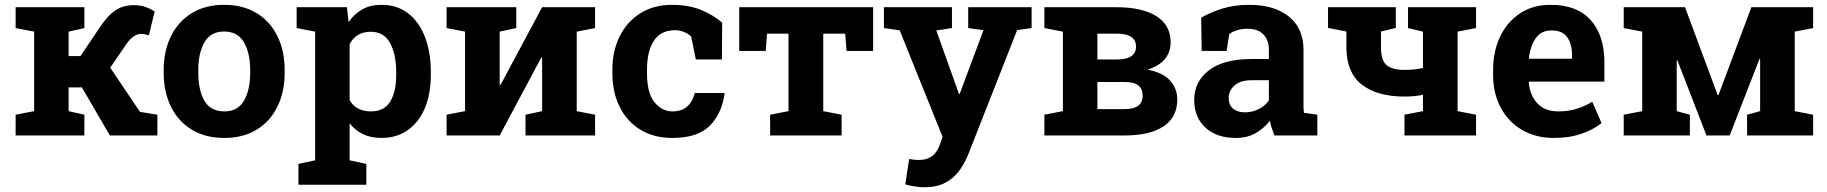

<svg xmlns="http://www.w3.org/2000/svg" viewBox="-20 -558 7526 791"><path d="M44.4 0V-85.4L120.6 -100.1V-427.7L44.4 -442.4V-528.3H327.6V-442.4L262.7 -427.7V-327.1H311.5L390.6 -444.3Q420.4 -490.2 452.6 -513.4Q484.9 -536.6 530.8 -536.6Q558.1 -536.6 578.1 -529.8Q598.1 -522.9 617.2 -511.2L593.3 -412.6Q579.6 -416 574.5 -417.2Q569.3 -418.5 562 -418.5Q545.4 -418.5 529.8 -407.2Q514.2 -396 502.4 -378.9L434.1 -279.3L556.6 -97.2L628.4 -85.4V0H432.6L317.4 -197.8H262.7V-100.1L327.6 -85.4V0Z M904.3 10.3Q825.7 10.3 769.8 -23.9Q713.9 -58.1 684.1 -118.9Q654.3 -179.7 654.3 -258.8V-269Q654.3 -347.7 684.1 -408.4Q713.9 -469.2 769.8 -503.7Q825.7 -538.1 903.3 -538.1Q981.4 -538.1 1037.4 -503.9Q1093.3 -469.7 1123 -408.9Q1152.8 -348.1 1152.8 -269V-258.8Q1152.8 -179.7 1123 -118.9Q1093.3 -58.1 1037.6 -23.9Q981.9 10.3 904.3 10.3ZM904.3 -99.1Q959.5 -99.1 985.1 -143.1Q1010.7 -187 1010.7 -258.8V-269Q1010.7 -339.4 984.9 -383.8Q959 -428.2 903.3 -428.2Q847.7 -428.2 822.3 -383.8Q796.9 -339.4 796.9 -269V-258.8Q796.9 -186.5 822.3 -142.8Q847.7 -99.1 904.3 -99.1Z M1209.5 203.1V117.2L1278.3 102.5V-427.7L1202.1 -442.4V-528.3H1409.2L1416 -466.8Q1439.5 -501 1472.7 -519.5Q1505.9 -538.1 1551.8 -538.1Q1615.7 -538.1 1661.1 -503.2Q1706.5 -468.3 1730.7 -405.8Q1754.9 -343.3 1754.9 -259.8V-249.5Q1754.9 -171.4 1730.5 -113Q1706.1 -54.7 1660.4 -22.2Q1614.7 10.3 1550.8 10.3Q1467.3 10.3 1420.4 -50.3V102.5L1489.3 117.2V203.1ZM1508.3 -99.1Q1563 -99.1 1587.6 -139.6Q1612.3 -180.2 1612.3 -249.5V-259.8Q1612.3 -334.5 1586.9 -380.9Q1561.5 -427.2 1507.3 -427.2Q1447.8 -427.2 1420.4 -376.5V-145Q1447.3 -99.1 1508.3 -99.1Z M1819.8 0V-85.4L1896 -100.1V-427.7L1819.8 -442.4V-528.3H2106.9V-442.4L2038.6 -427.7V-207.5L2041.5 -207L2213.4 -528.3H2431.6V-442.4L2356 -427.7V-100.1L2431.6 -85.4V0H2145V-85.4L2213.4 -100.1V-321.3L2210.4 -321.8L2038.6 0Z M2749.5 10.3Q2673.3 10.3 2617.9 -23.9Q2562.5 -58.1 2532.7 -118.2Q2502.9 -178.2 2502.9 -256.3V-271Q2502.9 -348.6 2533.2 -408.9Q2563.5 -469.2 2618.7 -503.7Q2673.8 -538.1 2748.5 -538.1Q2819.3 -538.1 2871.1 -515.9Q2922.9 -493.7 2955.1 -464.4L2954.1 -313H2846.7L2827.6 -407.2Q2815.9 -418.9 2797.9 -426.3Q2779.8 -433.6 2761.2 -433.6Q2702.6 -433.6 2674.1 -390.4Q2645.5 -347.2 2645.5 -271V-256.3Q2645.5 -174.8 2676.3 -137Q2707 -99.1 2750.5 -99.1Q2788.1 -99.1 2810.8 -118.9Q2833.5 -138.7 2842.3 -174.8H2963.9L2965.3 -171.9Q2952.6 -87.4 2902.8 -38.6Q2853 10.3 2749.5 10.3Z M3152.8 0V-85.4L3228.5 -100.1V-419.4H3140.1L3134.8 -348.1H3025.4V-528.3H3577.1V-348.1H3467.8L3461.9 -419.4H3371.6V-100.1L3447.3 -85.4V0Z M3788.1 213.4Q3770 213.4 3749 210.2Q3728 207 3709.5 201.7L3725.6 97.2Q3734.9 99.1 3746.1 100.1Q3757.3 101.1 3765.6 101.1Q3830.1 101.1 3851.6 38.6L3863.3 5.9L3686.5 -433.1L3621.6 -442.4V-528.3H3901.9V-442.4L3837.4 -432.6L3920.4 -199.7L3930.7 -170.9H3933.6L4031.7 -433.6L3968.8 -442.4V-528.3H4230V-442.4L4170.4 -434.1L3968.8 78.6Q3954.1 115.2 3931.4 146Q3908.7 176.8 3873.8 195.1Q3838.9 213.4 3788.1 213.4Z M4282.7 0V-85.4L4358.9 -100.1V-427.7L4282.7 -442.4V-528.3H4579.6Q4685.1 -528.3 4743.9 -491.5Q4802.7 -454.6 4802.7 -383.8Q4802.7 -301.8 4708 -271Q4771 -258.8 4800.5 -226.1Q4830.1 -193.4 4830.1 -147.9Q4830.1 -75.7 4774.2 -37.8Q4718.3 0 4613.8 0ZM4501 -313H4583.5Q4660.2 -314 4660.2 -366.2Q4660.2 -419.4 4580.6 -419.4H4501ZM4501 -108.4H4613.3Q4687.5 -108.4 4687.5 -164.1Q4687.5 -190.9 4670.2 -205.6Q4652.8 -220.2 4613.8 -220.2H4501Z M5071.3 10.3Q4992.7 10.3 4946.3 -32Q4899.9 -74.2 4899.9 -147Q4899.9 -221.2 4960.2 -268.1Q5020.5 -314.9 5137.7 -314.9H5207.5V-354Q5207.5 -392.1 5185.3 -415.8Q5163.1 -439.5 5118.7 -439.5Q5095.7 -439.5 5077.4 -433.8Q5059.1 -428.2 5044.4 -418L5033.2 -348.1H4930.7L4928.7 -485.4Q4970.2 -508.8 5018.6 -523.4Q5066.9 -538.1 5126.5 -538.1Q5230 -538.1 5290 -489.7Q5350.1 -441.4 5350.1 -352.5V-134.8Q5350.1 -124 5350.3 -113.8Q5350.6 -103.5 5352.1 -93.3L5407.2 -85.4V0H5230.5Q5225.1 -13.7 5219.7 -29.3Q5214.4 -44.9 5211.9 -60.5Q5186.5 -28.3 5152.1 -9Q5117.7 10.3 5071.3 10.3ZM5109.4 -95.2Q5139.2 -95.2 5165.8 -108.6Q5192.4 -122.1 5207.5 -144V-227.5H5137.2Q5090.3 -227.5 5066.2 -206.1Q5042 -184.6 5042 -154.3Q5042 -126 5059.8 -110.6Q5077.6 -95.2 5109.4 -95.2Z M5766.1 0V-85.4L5842.3 -100.1V-167.5Q5824.2 -163.6 5805.2 -161.9Q5786.1 -160.2 5767.1 -160.2Q5652.8 -160.2 5589.8 -210Q5526.9 -259.8 5526.9 -362.3V-428.2L5451.2 -442.9V-528.3H5730.5V-442.9L5669.4 -428.2V-362.3Q5669.4 -310.1 5692.1 -290Q5714.8 -270 5767.1 -270Q5805.7 -270 5842.3 -277.8V-427.7L5780.8 -442.4V-528.3H6061V-442.4L5984.9 -427.7V-100.1L6061 -85.4V0Z M6382.3 10.3Q6306.2 10.3 6249.8 -23.2Q6193.4 -56.6 6162.4 -115.2Q6131.3 -173.8 6131.3 -249V-268.6Q6131.3 -347.2 6160.6 -408Q6189.9 -468.8 6243.4 -503.7Q6296.9 -538.6 6369.6 -538.1Q6476.6 -538.1 6533.2 -475.3Q6589.8 -412.6 6589.8 -299.3V-221.7H6279.3L6278.3 -218.8Q6282.2 -166.5 6313 -132.8Q6343.8 -99.1 6400.4 -99.1Q6439.5 -99.1 6473.4 -109.1Q6507.3 -119.1 6539.6 -138.7L6578.1 -50.8Q6545.4 -24.4 6495.8 -7.1Q6446.3 10.3 6382.3 10.3ZM6280.3 -315.9H6456.5V-328.6Q6456.5 -376.5 6436.8 -404.5Q6417 -432.6 6372.1 -432.6Q6329.1 -432.6 6306.6 -400.1Q6284.2 -367.7 6278.8 -318.4Z M6669.4 0V-85.4L6745.6 -100.1V-427.7L6669.4 -442.4V-528.3H6921.9L7056.6 -166H7059.6L7195.3 -528.3H7449.7V-442.4L7374 -427.7V-100.1L7449.7 -85.4V0H7177.7V-85.4L7231.4 -100.1V-314.5L7228.5 -314.9L7106 0H7010.3L6890.6 -309.1L6887.7 -308.6V-100.1L6941.9 -85.4V0Z"/></svg>

Font: Roboto Slab
Style: Bold
Weight: 700
Designer: Google
Version: Version 2.000; ttfautohint (v1.8.1.43-b0c9)